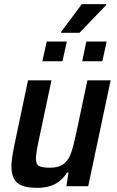

<svg xmlns="http://www.w3.org/2000/svg" viewBox="-20 -897 562 925"><path d="M35 -98Q35 -127 49 -197L115 -510H228L168 -227Q153 -157 153 -134Q153 -106 167.5 -97.5Q182 -89 221 -89Q263 -89 286.5 -107Q310 -125 322 -158.5Q334 -192 348 -259L401 -510H513L405 0H300L310 -66H303Q259 8 161 8Q90 8 62.5 -16.5Q35 -41 35 -98ZM184 -602 205 -697H302L281 -602ZM376 -602 396 -697H494L473 -602ZM274 -739 275 -744 374 -877H492L491 -872L363 -739Z"/></svg>

Font: Saira Semi Condensed Medium
Style: Italic
Weight: 500
Width: 4
Italic angle: -12°
Designer: Hector Gatti with collaboration of the Omnibus-Type team
Foundry: Omnibus-Type
Version: Version 1.001; ttfautohint (v1.8)